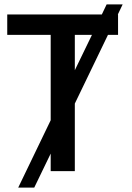

<svg xmlns="http://www.w3.org/2000/svg" viewBox="-20 -780 603 875"><path d="M539 -760H466L444 -714H13V-621H211V-232L63 75H136L211 -80V0H321V-308L472 -621H518V-714H517ZM321 -460V-621H399Z"/></svg>

Font: Noto Sans Thai Medium
Style: Regular
Weight: 500
Designer: Monotype Design Team
Foundry: Monotype Imaging Inc.
Version: Version 1.901